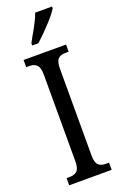

<svg xmlns="http://www.w3.org/2000/svg" viewBox="-176 -979 649 1028"><g transform="rotate(-20 148.5 -465.5)"><path d="M28 -41H47Q74 -41 88.5 -55.5Q103 -70 103 -110V-602Q103 -643 88.5 -658Q74 -673 47 -673H28V-714H270V-673H251Q223 -673 209 -658.5Q195 -644 195 -602V-111Q195 -70 209 -55.5Q223 -41 251 -41H270V0H28ZM98 -784 117 -819Q159 -890 173 -931H269V-921Q255 -896 213.5 -851Q172 -806 133 -771H98Z"/></g></svg>

Font: Noto Serif Cond
Style: Regular
Weight: 400
Width: 3
Designer: Monotype Design Team
Foundry: Monotype Imaging Inc.
Version: Version 1.001